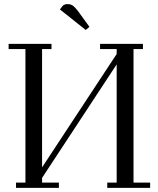

<svg xmlns="http://www.w3.org/2000/svg" viewBox="-20 -916 771 936"><path d="M22 -676.8V-702.1H231V-676.8H185.1V-100.1L548.8 -652.8V-676.8H467.8V-702.1H676.8V-676.8H630.9V-25.9H711.9V0H502.9V-25.9H548.8V-602.1L185.1 -48.8V-25.9H267.1V0H58.1V-25.9H104V-676.8ZM272 -870.1 287.1 -889.2Q296.9 -896 309.1 -896Q323.7 -896 334 -889.2Q344.2 -882.3 358.9 -863.8L416 -785.2L397.9 -770Z"/></svg>

Font: Dehuti Alt
Style: Book
Weight: 400
Version: Version 1.2